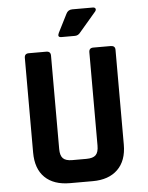

<svg xmlns="http://www.w3.org/2000/svg" viewBox="-57 -882 714 928"><g transform="rotate(-5 300.0 -418.0)"><path d="M329 -836H428Q438 -836 441 -830Q444 -824 438 -816L356 -720Q346 -707 330 -707H265Q244 -707 254 -728L299 -817Q308 -836 329 -836ZM414 -643H498Q520 -643 520 -623V-163Q520 -85 476.5 -42.5Q433 0 355 0H245Q166 0 123 -42Q80 -84 80 -163V-622Q80 -643 101 -643H186Q207 -643 207 -622V-169Q207 -137 220.5 -123.5Q234 -110 265 -110H334Q366 -110 379.5 -123.5Q393 -137 393 -169V-622Q393 -643 414 -643Z"/></g></svg>

Font: RajdhaniMono
Style: Bold
Weight: 700
Monospace: yes
Designer: Satya Rajpurohit, Jyotish Sonowal
Foundry: Indian Type Foundry
Version: Version 1.201;PS 1.0;hotconv 1.0.78;makeotf.lib2.5.61930; tt